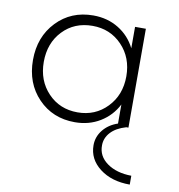

<svg xmlns="http://www.w3.org/2000/svg" viewBox="-87 -603 896 962"><g transform="rotate(10 360.5 -121.5)"><path d="M526 -11V-108Q496 -49 439.5 -14.5Q383 20 311 20Q198 20 124.5 -56.5Q51 -133 51 -251Q51 -369 124.5 -446Q198 -523 311 -523Q383 -523 439.5 -488.5Q496 -454 526 -394V-503H581V0H570Q519 15 492.5 44Q466 73 466 110Q465 165 513 199.5Q561 234 637 235V280Q544 280 484 234Q424 188 424 117Q424 74 451.5 39.5Q479 5 526 -11ZM316 -31Q406 -31 466 -93.5Q526 -156 526 -251Q526 -346 466 -408.5Q406 -471 316 -471Q224 -471 165 -409Q106 -347 106 -251Q106 -156 165.5 -93.5Q225 -31 316 -31Z"/></g></svg>

Font: Metropolitano Light
Style: Regular
Weight: 300
Designer: Fonts by Alex Slobzheninov & Chris M. Simpson / Changes by Cristiano Sobral
Foundry: Fonts by Alex Slobzheninov & Chris M. Simpson / Changes by Cristiano Sobral
Version: Version 1.00;August 30, 2020;FontCreator 13.0.0.2681 64-bit